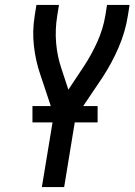

<svg xmlns="http://www.w3.org/2000/svg" viewBox="-20 -755 543 775"><path d="M149 0 197 -291 143 -453Q124 -508 117 -568.5Q110 -629 120 -691L127 -735H218L211 -691Q202 -636 206.5 -582Q211 -528 228 -478L256 -393L319 -488Q350 -535 373 -586.5Q396 -638 405 -691L412 -735H503L496 -691Q486 -627 459 -564Q432 -501 394 -443L285 -281L239 0ZM111 -261V-327H374V-261Z"/></svg>

Font: Iosevka Curly Medium
Style: Italic
Weight: 500
Italic angle: -9°
Monospace: yes
Designer: Belleve Invis
Foundry: Belleve Invis
Version: Version 22.1.2; ttfautohint (v1.8.4)